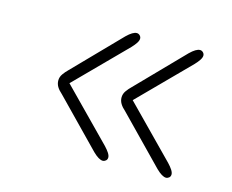

<svg xmlns="http://www.w3.org/2000/svg" viewBox="-70 -595 758 626"><g transform="rotate(15 309.5 -282.5)"><path d="M321 -66.5Q308 -66.5 287.5 -86.5L136.5 -241.5Q125 -251.5 119.2 -261.2Q113.5 -271 113.5 -282Q113.5 -294 120.8 -304.2Q128 -314.5 137 -323L287.5 -477.5Q308 -497.5 321 -497.5Q327 -497.5 331.5 -493Q336 -488.5 336 -482.5Q336 -476 330.5 -467.5Q325 -459 315.5 -449L133 -264.5V-301L315.5 -115Q325 -105 330.5 -96.5Q336 -88 336 -81.5Q336 -74.5 331.2 -70.5Q326.5 -66.5 321 -66.5ZM534.5 -66.5Q521.5 -66.5 501 -86.5L350 -241.5Q338.5 -251.5 332.8 -261.2Q327 -271 327 -282Q327 -294 334.2 -304.2Q341.5 -314.5 350.5 -323L501 -477.5Q521.5 -497.5 534.5 -497.5Q540.5 -497.5 545 -493Q549.5 -488.5 549.5 -482.5Q549.5 -476 544 -467.5Q538.5 -459 529 -449L346.5 -264.5V-301L529 -115Q538.5 -105 544 -96.5Q549.5 -88 549.5 -81.5Q549.5 -74.5 544.8 -70.5Q540 -66.5 534.5 -66.5Z"/></g></svg>

Font: Sono Monospace Light
Style: Regular
Weight: 300
Version: Version 2.112